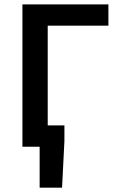

<svg xmlns="http://www.w3.org/2000/svg" viewBox="-20 -674 550 882"><path d="M83 0V-653.8H478V-556.2H199.2V-98.1H275.9V-25.9L265.1 188H162.1V0Z"/></svg>

Font: Source Sans 3 Semibold
Style: Regular
Weight: 600
Designer: Paul D. Hunt
Foundry: Adobe
Version: Version 3.052;hotconv 1.1.0;makeotfexe 2.6.0